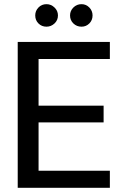

<svg xmlns="http://www.w3.org/2000/svg" viewBox="-20 -901 596 921"><path d="M65 0V-700H507V-618H165V-394H477V-314H165V-82H507V0ZM203 -773Q180 -773 164.5 -788.5Q149 -804 149 -827Q149 -849 164.5 -865Q180 -881 203 -881Q225 -881 241.5 -865Q258 -849 258 -827Q258 -804 241.5 -788.5Q225 -773 203 -773ZM371 -773Q348 -773 332 -788.5Q316 -804 316 -827Q316 -849 332 -865Q348 -881 371 -881Q393 -881 408.5 -865Q424 -849 424 -827Q424 -804 408.5 -788.5Q393 -773 371 -773Z"/></svg>

Font: DM Sans 28pt Medium
Style: Regular
Weight: 500
Version: Version 4.004;gftools[0.9.30]